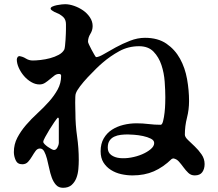

<svg xmlns="http://www.w3.org/2000/svg" viewBox="-20 -834 1040 914"><path d="M71 -567Q88 -565 103 -555.5Q118 -546 136 -546Q151 -546 173.5 -548.5Q196 -551 218.5 -557Q241 -563 259.5 -573Q278 -583 286 -598Q288 -602 289.5 -615.5Q291 -629 292 -644.5Q293 -660 293.5 -674.5Q294 -689 294 -695Q294 -709 294 -719Q294 -729 291 -737.5Q288 -746 281.5 -752.5Q275 -759 262 -767Q259 -769 252 -771.5Q245 -774 238.5 -777.5Q232 -781 226.5 -785Q221 -789 221 -793Q221 -799 230 -803Q239 -807 251 -809.5Q263 -812 274 -813Q285 -814 290 -814Q310 -814 333 -806Q356 -798 375.5 -784.5Q395 -771 408 -751.5Q421 -732 421 -710Q421 -690 410 -672.5Q399 -655 399 -635Q399 -632 404 -621Q409 -610 415.5 -598Q422 -586 428 -575.5Q434 -565 437 -562Q450 -562 474.5 -576.5Q499 -591 531 -608.5Q563 -626 599 -640Q635 -654 670 -654Q732 -654 772.5 -626Q813 -598 837 -554.5Q861 -511 870.5 -457.5Q880 -404 880 -353Q880 -312 870 -273Q860 -234 860 -193Q860 -182 874.5 -168Q889 -154 907 -137Q925 -120 939.5 -99Q954 -78 954 -53Q954 -30 943 -14.5Q932 1 907 1Q889 1 876.5 -11Q864 -23 853.5 -37.5Q843 -52 831.5 -65Q820 -78 804 -80L797 -77Q757 -38 712.5 -18.5Q668 1 611 1Q584 1 557 -5Q530 -11 508 -25Q486 -39 472.5 -60.5Q459 -82 459 -114Q459 -150 474 -175.5Q489 -201 513 -216.5Q537 -232 567.5 -239.5Q598 -247 630 -247Q659 -247 687.5 -243.5Q716 -240 745 -240Q752 -240 756.5 -258Q761 -276 763.5 -298.5Q766 -321 766.5 -342.5Q767 -364 767 -371Q767 -403 764 -445Q761 -487 748.5 -524.5Q736 -562 711 -588Q686 -614 642 -614Q591 -614 548 -590.5Q505 -567 468 -535Q456 -525 436.5 -506Q417 -487 397 -465.5Q377 -444 361 -423Q345 -402 341 -389Q339 -385 338.5 -372.5Q338 -360 338 -345.5Q338 -331 338.5 -317Q339 -303 339 -297Q339 -240 347 -184.5Q355 -129 355 -72Q355 -52 353 -29Q351 -6 343.5 13.5Q336 33 321 46.5Q306 60 280 60Q259 60 246.5 46Q234 32 226.5 11.5Q219 -9 214 -33.5Q209 -58 203.5 -78.5Q198 -99 190.5 -113Q183 -127 170 -127Q158 -127 149.5 -115.5Q141 -104 132.5 -89.5Q124 -75 113.5 -63.5Q103 -52 86 -52Q63 -52 54.5 -71.5Q46 -91 46 -110Q46 -147 62.5 -178.5Q79 -210 104 -239Q129 -268 158.5 -295Q188 -322 213 -350Q238 -378 254.5 -408Q271 -438 271 -473Q271 -482 261 -482Q249 -482 238.5 -474Q228 -466 217.5 -457Q207 -448 195 -440Q183 -432 168 -432Q148 -432 128.5 -443.5Q109 -455 94 -472.5Q79 -490 69.5 -511Q60 -532 60 -551Q60 -557 65 -564ZM255 -274Q250 -269 238.5 -252.5Q227 -236 215.5 -217Q204 -198 195 -181.5Q186 -165 186 -159Q186 -154 192.5 -147.5Q199 -141 207.5 -135Q216 -129 224.5 -124.5Q233 -120 237 -120Q247 -120 253.5 -132.5Q260 -145 260 -153V-267Q260 -274 255 -274ZM493 -131Q493 -108 509.5 -96Q526 -84 550.5 -81.5Q575 -79 603.5 -84Q632 -89 656.5 -99.5Q681 -110 697.5 -124Q714 -138 714 -153Q714 -166 698 -174Q682 -182 660.5 -186.5Q639 -191 618 -192.5Q597 -194 588 -194Q571 -194 554.5 -192Q538 -190 524 -183.5Q510 -177 501.5 -164.5Q493 -152 493 -131Z"/></svg>

Font: SoukouMincho
Style: Regular
Weight: 400
Designer: Dr. Ken Lunde (project architect, glyph set definition & overall production); Masataka HATTORI  (production & ideograph 
Foundry: Adobe Systems Incorporated
Version: Version 1.00